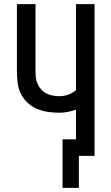

<svg xmlns="http://www.w3.org/2000/svg" viewBox="-20 -755 540 930"><path d="M362 155H283V-80H348V-224Q329 -217 308.5 -213Q288 -209 268 -209Q240 -209 212 -213Q184 -217 158.5 -228Q133 -239 112 -259Q91 -279 79.5 -304Q68 -329 65 -357.5Q62 -386 62 -414V-735H152V-414Q152 -397 153.5 -381Q155 -365 161.5 -350Q168 -335 179 -322.5Q190 -310 204.5 -302.5Q219 -295 235.5 -292Q252 -289 268 -289Q290 -289 310.5 -296.5Q331 -304 348 -318V-735H438V0H362Z"/></svg>

Font: Iosevka Fixed Medium
Style: Regular
Weight: 500
Monospace: yes
Designer: Belleve Invis
Foundry: Belleve Invis
Version: Version 32.3.0